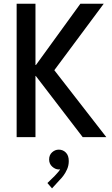

<svg xmlns="http://www.w3.org/2000/svg" viewBox="-20 -740 602 1036"><path d="M69.8 0V-719.7H171.4V-389.2H199.2L159.7 -369.6L413.6 -719.7H539.6L252.9 -334V-387.2L553.7 0H426.3L159.7 -347.7L199.2 -330.1H171.4V0ZM260.7 276.4 235.8 247.6 274.9 209.5Q286.1 197.8 294.9 187.3Q303.7 176.8 307.9 167.2Q312 157.7 311.5 148.9L327.1 147.5Q325.2 157.2 318.6 165.8Q312 174.3 296.9 174.3Q278.8 174.3 262 159.4Q245.1 144.5 245.1 120.6Q245.1 96.2 261.2 81.8Q277.3 67.4 296.9 67.4Q319.8 67.4 335.4 83.3Q351.1 99.1 351.1 128.9Q351.1 152.8 342 173.3Q333 193.8 321.3 209Q309.6 224.1 301.3 231.9Z"/></svg>

Font: Reddit Mono Medium
Style: Regular
Weight: 500
Monospace: yes
Designer: Stephen Hutchings
Foundry: Reddit
Version: Version 1.014